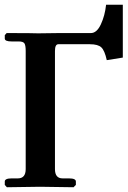

<svg xmlns="http://www.w3.org/2000/svg" viewBox="-23 -785 536 807"><path d="M146 -645 223.1 -646H358.9Q383.8 -646 400.9 -682.6Q418 -719.2 422.9 -765.1H493.2V-543L425.8 -532.2Q417 -572.3 403.1 -585.7Q389.2 -599.1 355 -599.1H222.2Q208 -599.1 208 -570.8V-74.2Q208 -35.2 240.2 -35.2H267.1Q295.9 -35.2 295.9 -22V-7.8L286.1 2Q180.2 0 145 0L5.9 2L-2.9 -7.8V-22Q-2.9 -35.2 25.9 -35.2H51.8Q85 -35.2 85 -74.2V-570.8Q85 -594.7 79.6 -602.8Q74.2 -610.8 55.2 -610.8H25.9Q-2.9 -610.8 -2.9 -623V-637.2L4.9 -646Q117.7 -646 131.8 -645Z"/></svg>

Font: Linux Libertine
Style: Semibold
Weight: 600
Designer: Philipp H. Poll
Foundry: Philipp H. Poll
Version: Version 5.1.2 ; ttfautohint (v0.9)